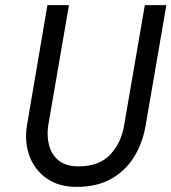

<svg xmlns="http://www.w3.org/2000/svg" viewBox="-20 -720 669 749"><path d="M165 -700H249L168 -230Q162 -188 172 -151.5Q182 -115 210 -93Q238 -71 286 -71Q367 -71 410 -117Q453 -163 464 -230L545 -700H629L548 -230Q537 -164 504 -109.5Q471 -55 415 -23Q359 9 279 9Q209 9 162 -24Q115 -57 95 -111.5Q75 -166 85 -230Z"/></svg>

Font: Von Book
Style: Italic
Weight: 400
Version: Version 4.000; ttfautohint (v1.8.4.7-5d5b)